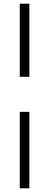

<svg xmlns="http://www.w3.org/2000/svg" viewBox="-20 -766 266 1040"><path d="M139 -350H87V-746H139ZM87 254V-160H139V254Z"/></svg>

Font: Newsreader 36pt SemiBold
Style: Regular
Weight: 600
Designer: Hugues Gentile
Foundry: Production Type
Version: Version 1.003